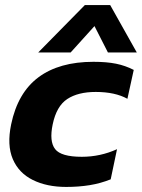

<svg xmlns="http://www.w3.org/2000/svg" viewBox="-20 -728 560 758"><path d="M131 -521 315 -708H415L520 -521H406L353 -625L259 -521ZM241 10Q165 10 109.5 -17.5Q54 -45 30.5 -100Q7 -155 24 -237Q50 -362 132 -423Q214 -484 349 -484Q401 -484 438 -476.5Q475 -469 508 -452L483 -338Q434 -365 358 -365Q288 -365 245.5 -337Q203 -309 188 -237Q174 -170 197.5 -139.5Q221 -109 303 -109Q376 -109 442 -139L417 -20Q377 -4 334 3Q291 10 241 10Z"/></svg>

Font: Kanit SemiBold
Style: Italic
Weight: 600
Italic angle: -12°
Designer: Katatrad Team
Foundry: CadsonDemak
Version: Version 2.000; ttfautohint (v1.8.3)